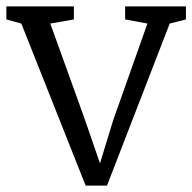

<svg xmlns="http://www.w3.org/2000/svg" viewBox="-21 -575 604 603"><path d="M248 8 46 -501 -1 -514V-555H211V-514L137 -501L244 -204L293 -62L335 -199L442 -501L372 -514V-555H563V-514L512 -501L315 8Z"/></svg>

Font: Merriweather Light
Style: Regular
Weight: 300
Designer: Eben Sorkin
Foundry: Eben Sorkin
Version: Version 2.100